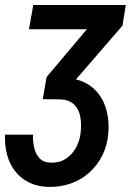

<svg xmlns="http://www.w3.org/2000/svg" viewBox="-25 -548 539 761"><path d="M106.9 -528.3H473.6L460.4 -446.3L228.5 -178.2H148.4L159.7 -242.7L319.3 -432.1H89.8ZM158.7 -235.4 223.6 -238.8Q288.6 -238.8 330.3 -209.5Q372.1 -180.2 390.6 -130.9Q409.2 -81.5 404.3 -20Q400.4 27.8 380.9 67.4Q361.3 106.9 329.6 135.5Q297.9 164.1 256.3 179Q214.8 193.8 166.5 192.9Q122.1 191.4 89.1 174.8Q56.2 158.2 34.2 129.6Q12.2 101.1 2.7 64Q-6.8 26.9 -4.9 -14.2H106Q104.5 9.8 109.9 35.2Q115.2 60.5 130.6 78.1Q146 95.7 175.3 96.7Q209.5 98.1 234.9 81.8Q260.3 65.4 275.6 38.3Q291 11.2 294.4 -20Q298.3 -53.7 293.5 -83.7Q288.6 -113.8 269.3 -133.3Q250 -152.8 211.4 -154.3L144.5 -154.8Z"/></svg>

Font: Roboto Condensed Medium
Style: Italic
Weight: 500
Italic angle: -12°
Designer: Christian Robertson
Foundry: Google
Version: Version 3.0; 2020